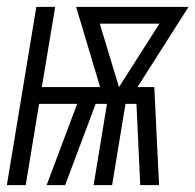

<svg xmlns="http://www.w3.org/2000/svg" viewBox="-42 -540 570 560"><path d="M-22 0 64 -520H119L80 -286H250L180 -520H508L359 -286H408L422 0H367L356 -237H324L285 0H231L270 -237H237L148 0H94L183 -237H72L33 0ZM305 -286 423 -471H249Z"/></svg>

Font: Iosevka Term Curly Lt Obl
Style: Regular
Weight: 300
Italic angle: -9°
Designer: Belleve Invis
Foundry: Belleve Invis
Version: Version 32.3.0